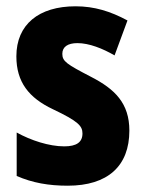

<svg xmlns="http://www.w3.org/2000/svg" viewBox="-20 -580 462 610"><path d="M391 -165C391 -252 345 -297 269 -336C192 -376 178 -385 178 -409C178 -431 195 -443 226 -443C263 -443 306 -426 344 -404L385 -515C331 -544 280 -560 220 -560C103 -560 32 -502 32 -401C32 -319 72 -269 148 -233C228 -195 242 -180 242 -156C242 -128 223 -115 184 -115C136 -115 78 -134 33 -159V-21C83 1 135 10 195 10C323 10 391 -53 391 -165Z"/></svg>

Font: Noto Sans Khmer UI Condensed ExtraBold
Style: Regular
Weight: 800
Width: 3
Designer: Danh Hong and the Monotype Design Team
Foundry: Monotype Imaging Inc.
Version: Version 2.002